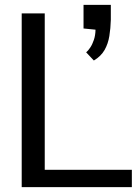

<svg xmlns="http://www.w3.org/2000/svg" viewBox="-20 -770 562 790"><path d="M69.3 0V-714.8H164.1V-71.3H522.5V0ZM366.2 -521 334.5 -554.7Q342.3 -561 351.1 -574Q359.9 -586.9 366.2 -605.7Q372.6 -624.5 373 -647.9L323.7 -652.8V-750H436V-689Q435.1 -653.3 429.9 -621.6Q424.8 -589.8 410.2 -564.2Q395.5 -538.6 366.2 -521Z"/></svg>

Font: Pontano Sans Medium
Style: Regular
Weight: 500
Designer: Vernon Adams
Foundry: Vernon Adams
Version: Version 2.001